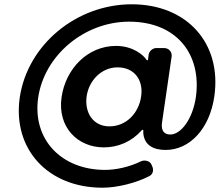

<svg xmlns="http://www.w3.org/2000/svg" viewBox="-20 -722 1024 895"><path d="M648 -100C653 -47 693 -23 752 -23C864 -23 957 -121 979 -272C1015 -521 851 -702 594 -702C336 -702 108 -513 72 -267C38 -26 204 153 458 153C524 153 612 132 676 99C692 91 697 73 691 57L686 45C679 28 654 22 637 30C582 57 519 70 470 70C266 70 130 -72 158 -267C187 -465 374 -621 582 -621C804 -621 921 -468 893 -269C878 -166 823 -95 774 -95C747 -95 730 -111 735 -149L780 -458C783 -480 767 -498 745 -498H708C692 -498 676 -484 673 -468L670 -444C670 -441 665 -440 664 -442C648 -467 598 -508 521 -508C388 -508 286 -401 267 -269C247 -129 342 -35 464 -35C530 -35 593 -61 641 -115C643 -118 649 -117 648 -114ZM528 -408C607 -408 649 -348 638 -273C627 -195 569 -133 490 -133C414 -133 373 -197 384 -274C395 -348 454 -408 528 -408Z"/></svg>

Font: Trueno
Style: RoundIt
Weight: 400
Designer: Julieta Ulanovsky, Jasper
Foundry: Julieta Ulanovsky, Cannot Into Space Fonts
Version: Version 3.001